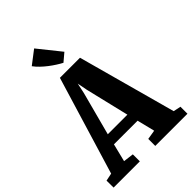

<svg xmlns="http://www.w3.org/2000/svg" viewBox="-302 -1119 1240 1240"><g transform="rotate(-45 317.5 -499.0)"><path d="M32.5 -75 236 -746.5H419.5L603.5 -74.5L654.5 -64V0H360.5V-64L425 -74.5L395 -196H179L148.5 -73L219.5 -64V0H-20L-20.5 -64ZM376 -270 304.5 -568.5 291 -638.5 276 -568 197 -270ZM320.5 -799Q301.5 -809 280 -822.8Q258.5 -836.5 237 -853Q215.5 -869.5 195.8 -888.2Q176 -907 160.5 -928L252.5 -998.5L375.5 -845L321 -799Z"/></g></svg>

Font: Merriweather 24pt SemiCondensed Black
Style: Regular
Weight: 900
Width: 4
Designer: Eben Sorkin
Foundry: Eben Sorkin
Version: Version 2.100